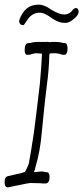

<svg xmlns="http://www.w3.org/2000/svg" viewBox="-28 -797 361 833"><path d="M6 16Q-8 16 -8 -8Q-8 -30 7 -33L55 -44Q60 -44 67 -47Q75 -50 79 -50Q84 -57 88.5 -66.5Q93 -76 97 -87Q102 -114 107.5 -147.5Q113 -181 119 -221Q125 -267 131.5 -320Q138 -373 145 -434Q152 -513 154 -559Q155 -563 154 -564Q146 -565 139.5 -565.5Q133 -566 128 -566Q123 -566 112 -563Q103 -559 91 -559Q79 -559 79 -580Q79 -610 96 -610Q103 -610 113 -613Q118 -614 123 -614.5Q128 -615 132 -615H174Q179 -617 185 -614L199 -615H216Q221 -615 226 -614.5Q231 -614 236 -613Q247 -610 252 -610Q265 -610 265 -587Q265 -559 250 -559Q240 -559 231 -563Q219 -566 213 -566H200L188 -565L187 -562L186 -558Q185 -524 182.5 -493Q180 -462 176 -433Q169 -378 163.5 -324.5Q158 -271 153 -220Q146 -138 126 -73Q125 -66 123 -60.5Q121 -55 119 -50L150 -53Q152 -53 155.5 -53Q159 -53 163 -52Q167 -51 169.5 -50.5Q172 -50 174 -50Q187 -50 187 -30Q187 -1 169 -1H158L148 -2L103 -3Q97 -3 55 6ZM71 -688Q58 -688 55 -704Q55 -706 55.5 -708Q56 -710 57 -713Q67 -742 87.5 -759.5Q108 -777 141 -777Q150 -777 164 -772Q178 -767 196 -754Q230 -734 251 -734Q258 -734 266.5 -737Q275 -740 282 -747Q292 -762 301 -762Q313 -762 313 -746Q313 -736 303.5 -725.5Q294 -715 282 -707Q270 -699 260 -698Q229 -695 196 -719Q164 -742 146 -742Q127 -742 114 -734Q101 -726 93 -714Q76 -688 74 -688Z"/></svg>

Font: Square Peg
Style: Regular
Weight: 400
Designer: Robert E. Leuschke
Foundry: Robert E. Leuschke
Version: Version 1.010; ttfautohint (v1.8.4.7-5d5b)